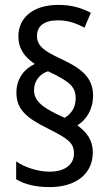

<svg xmlns="http://www.w3.org/2000/svg" viewBox="-20 -782 453 784"><path d="M47 -404C47 -336 87 -301 174 -258C259 -215 282 -199 282 -155C282 -113 249 -81 182 -81C135 -81 80 -99 46 -123V-50C81 -29 126 -18 183 -18C290 -18 359 -72 359 -160C359 -205 339 -239 296 -270C333 -293 360 -336 360 -391C360 -465 313 -503 228 -542C160 -574 131 -594 131 -636C131 -674 159 -699 216 -699C256 -699 287 -689 325 -669L351 -730C308 -751 272 -762 217 -762C121 -762 55 -714 55 -633C55 -586 78 -550 122 -521C78 -500 47 -460 47 -404ZM119 -414C119 -450 141 -480 176 -491C268 -448 289 -426 289 -380C289 -343 271 -317 244 -301L212 -316C151 -346 119 -371 119 -414Z"/></svg>

Font: Noto Sans Georgian Condensed
Style: Regular
Weight: 400
Width: 3
Designer: Monotype Design Team, Akaki Razmadze
Foundry: Google LLC
Version: Version 2.005